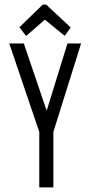

<svg xmlns="http://www.w3.org/2000/svg" viewBox="-20 -811 390 831"><path d="M150 0V-240L20 -623H83L182 -332L272 -623H331L211 -240V0ZM93 -655 64 -693 165 -791H180L286 -692L260 -656L174 -726Z"/></svg>

Font: Inconsolata ExtraCondensed
Style: Regular
Weight: 400
Width: 2
Monospace: yes
Designer: Raph Levien, Cyreal, Brenton Simpson
Foundry: Raph Levien, Cyreal, Google
Version: Version 3.000; ttfautohint (v1.8.2.53-6de2)